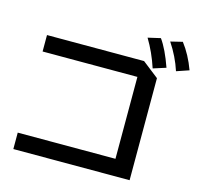

<svg xmlns="http://www.w3.org/2000/svg" viewBox="-123 -1012 1205 1152"><g transform="rotate(15 480.0 -435.5)"><path d="M75.2 -706.1H678.2L779.3 -627V6.8H57.1V-95.2H664.1V-604H75.2ZM739.3 -676.8Q709 -769.5 662.1 -847.2L740.2 -865.2Q781.2 -808.1 818.4 -702.1ZM878.9 -696.8Q851.6 -781.2 799.3 -859.9L873 -877.9Q923.3 -812.5 956.1 -723.1Z"/></g></svg>

Font: FORM UDPGothic
Style: Bold
Weight: 700
Foundry: Pronama LLC
Version: Version 1.051